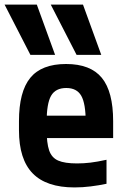

<svg xmlns="http://www.w3.org/2000/svg" viewBox="-39 -810 559 840"><path d="M94 -570 -19 -790H122L202 -570ZM296 -570 183 -790H324L404 -570ZM287 10Q164 10 104 -51.5Q44 -113 44 -240V-280Q44 -409 93.5 -469.5Q143 -530 250 -530Q357 -530 406.5 -469.5Q456 -409 456 -280V-206H104V-304H359L336 -272V-275Q336 -357 316.5 -391Q297 -425 251 -425Q204 -425 184.5 -391Q165 -357 165 -275V-245Q165 -184 176 -152Q187 -120 215.5 -107.5Q244 -95 298 -95Q327 -95 356.5 -98.5Q386 -102 427 -111V-6Q394 1 358 5.5Q322 10 287 10Z"/></svg>

Font: M PLUS Code Latin SemiBold
Style: Regular
Weight: 600
Designer: Coji Morishita
Foundry: UNDERFOREST DESIGN
Version: Version 1.002; ttfautohint (v1.8.3)